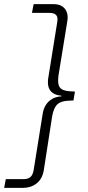

<svg xmlns="http://www.w3.org/2000/svg" viewBox="-73 -725 422 925"><path d="M-53 180 -45 138H41Q62 138 73.5 128Q85 118 89 95L133 -179Q137 -202 148 -219.5Q159 -237 177.5 -248Q196 -259 223 -261V-264Q197 -266 181.5 -277Q166 -288 161 -305.5Q156 -323 159 -346L203 -620Q207 -643 197 -653Q187 -663 166 -663H81L89 -705H187Q209 -705 225 -695.5Q241 -686 248.5 -667Q256 -648 251 -621L209 -363Q203 -320 215.5 -303.5Q228 -287 266 -285L288 -284L281 -241L260 -240Q221 -239 203 -222Q185 -205 178 -163L138 95Q131 137 103.5 158.5Q76 180 39 180Z"/></svg>

Font: Nunito Sans 7pt SemiCondensed ExtraLight
Style: Italic
Weight: 250
Width: 4
Italic angle: -9°
Designer: Vernon Adams
Foundry: Vernon Adams
Version: Version 3.101;gftools[0.9.27]